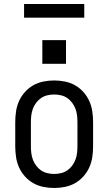

<svg xmlns="http://www.w3.org/2000/svg" viewBox="-20 -929 540 957"><path d="M250 8Q223 8 196 2.5Q169 -3 146 -16Q123 -29 104.5 -49.5Q86 -70 75 -94.5Q64 -119 60 -146Q56 -173 56 -200V-320Q56 -347 60 -374Q64 -401 75 -425.5Q86 -450 104.5 -470.5Q123 -491 146 -504Q169 -517 196 -522.5Q223 -528 250 -528Q277 -528 304 -522.5Q331 -517 354 -504Q377 -491 395.5 -470.5Q414 -450 425 -425.5Q436 -401 440 -374Q444 -347 444 -320V-200Q444 -173 440 -146Q436 -119 425 -94.5Q414 -70 395.5 -49.5Q377 -29 354 -16Q331 -3 304 2.5Q277 8 250 8ZM250 -62Q267 -62 284 -66Q301 -70 315 -79.5Q329 -89 339.5 -103Q350 -117 356 -133Q362 -149 364 -166Q366 -183 366 -200V-320Q366 -337 364 -354Q362 -371 356 -387Q350 -403 339.5 -417Q329 -431 315 -440.5Q301 -450 284 -454Q267 -458 250 -458Q233 -458 216 -454Q199 -450 185 -440.5Q171 -431 160.5 -417Q150 -403 144 -387Q138 -371 136 -354Q134 -337 134 -320V-200Q134 -183 136 -166Q138 -149 144 -133Q150 -117 160.5 -103Q171 -89 185 -79.5Q199 -70 216 -66Q233 -62 250 -62ZM191 -611V-729H309V-611ZM100 -841V-909H400V-841Z"/></svg>

Font: Iosevka SS04
Style: Regular
Weight: 400
Monospace: yes
Designer: Belleve Invis
Foundry: Belleve Invis
Version: Version 19.0.0; ttfautohint (v1.8.4)